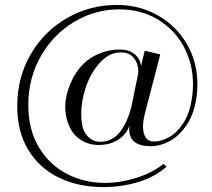

<svg xmlns="http://www.w3.org/2000/svg" viewBox="-20 -679 862 780"><path d="M50 -248Q50 -364 104.5 -458Q159 -552 252 -605.5Q345 -659 455 -659Q547 -659 622 -616Q697 -573 739.5 -499.5Q782 -426 782 -336Q782 -313 779 -289Q770 -220 740 -174Q710 -128 670.5 -106.5Q631 -85 593 -85Q505 -85 505 -154Q505 -164 506 -170Q495 -134 461 -112Q427 -90 381 -90Q338 -90 304 -113.5Q270 -137 255 -183Q245 -213 245 -245Q245 -293 270 -348Q304 -421 362.5 -451.5Q421 -482 482 -477Q508 -475 528.5 -457.5Q549 -440 553 -411L568 -473L631 -458L568 -215Q561 -185 561 -165Q561 -137 572 -120.5Q583 -104 607 -104Q632 -104 664.5 -120.5Q697 -137 724.5 -178.5Q752 -220 761 -289Q764 -313 764 -336Q764 -421 726 -490.5Q688 -560 620 -600.5Q552 -641 465 -641Q366 -641 281 -590Q196 -539 145.5 -450Q95 -361 95 -253Q95 -152 138 -80.5Q181 -9 252 27.5Q323 64 406 64Q469 64 534 43.5Q599 23 644 -13L657 -2Q609 40 542 60.5Q475 81 400 81Q299 81 220 43Q141 5 95.5 -69Q50 -143 50 -248ZM515 -251 529 -320 540 -373Q542 -383 542 -389Q542 -420 524 -443Q506 -466 471 -466Q423 -466 385.5 -424Q348 -382 329 -326Q310 -269 310 -216Q310 -197 313 -176Q317 -145 337.5 -124Q358 -103 387 -103Q437 -103 468.5 -144.5Q500 -186 515 -251Z"/></svg>

Font: Viaoda Libre
Style: Regular
Weight: 400
Designer: Gydient
Version: Version 2.000